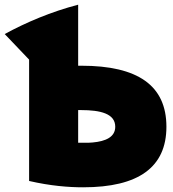

<svg xmlns="http://www.w3.org/2000/svg" viewBox="-74 -762 737 818"><path d="M-54 -617 50 -508V9C141 30 219 36 280 36C517 36 635 -50 635 -222C635 -398 513 -482 273 -482H259V-742C144 -712 38 -667 -54 -617ZM271 -293C354 -293 417 -278 417 -222C417 -178 376 -160 321 -155C301 -153 279 -154 259 -154V-293Z"/></svg>

Font: Repo ExtraBlack
Style: Regular
Weight: 400
Designer: Stefan Peev
Foundry: Context Ltd
Version: Version 001.502